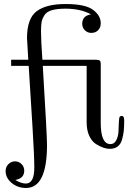

<svg xmlns="http://www.w3.org/2000/svg" viewBox="-20 -726 651 951"><path d="M7.8 121.1Q7.8 100.1 22 86.7Q36.1 73.2 54.2 73.2Q73.2 73.2 86.7 86.7Q100.1 100.1 100.1 119.1Q100.1 157.2 57.1 165V166Q85 183.1 107.9 183.1Q149.9 183.1 149.9 104Q149.9 46.9 141.1 -95.2L122.1 -399.9H35.2V-430.2H120.1Q114.3 -526.4 113.8 -537.1Q113.8 -634.3 161.4 -670.2Q209 -706.1 304.2 -706.1Q402.3 -706.1 440.7 -677.5Q479 -648.9 479 -610.8Q479 -589.8 466.1 -576.4Q453.1 -563 432.1 -563Q414.1 -563 400.6 -575.9Q387.2 -588.9 387.2 -608.9Q387.2 -614.7 388.2 -619.9Q389.2 -625 391.1 -628.9Q393.1 -632.8 395.5 -636.5Q397.9 -640.1 400.9 -642.6Q403.8 -645 407 -647Q410.2 -648.9 413.1 -649.9Q416 -650.9 418.9 -651.9Q421.9 -652.8 423.8 -653.3Q425.8 -653.8 428.2 -653.8L430.2 -654.8Q381.3 -682.6 305.2 -683.1Q263.2 -683.1 237.1 -675.5Q210.9 -668 200 -650.4Q189 -632.8 186 -616.5Q183.1 -600.1 183.1 -569.8Q183.1 -527.8 189.9 -430.2H454.1Q470.2 -430.2 474.6 -425.5Q479 -420.9 479 -410.2V-117.2Q479 -12.2 526.9 -12.2Q545.9 -12.2 555.9 -31.5Q565.9 -50.8 566.9 -75Q567.9 -99.1 568.8 -121.6Q569.8 -144 573.2 -147.9Q577.1 -151.9 583 -151.9Q588.9 -151.9 591.8 -147Q594.7 -143.1 595.2 -128.9Q595.2 -98.1 593 -77.6Q590.8 -57.1 584.5 -34.7Q578.1 -12.2 563 -0.5Q547.9 11.2 523.9 11.2Q509.8 11.2 493.9 6.1Q478 1 457 -11.5Q436 -23.9 422.6 -52Q409.2 -80.1 409.2 -120.1V-399.9H191.9Q212.9 -53.7 212.9 -8.8Q212.9 205.1 108.9 205.1Q67.9 205.1 37.8 180.2Q7.8 155.3 7.8 121.1Z"/></svg>

Font: CMU Serif Upright Italic
Style: UprightItalic
Weight: 500
Version: Version 0.7.0